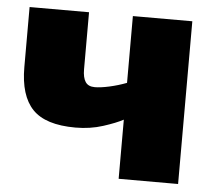

<svg xmlns="http://www.w3.org/2000/svg" viewBox="-45 -601 728 650"><g transform="rotate(5 319.5 -276.5)"><path d="M232 -359Q232 -331 241.5 -316.5Q251 -302 273 -302Q293 -302 322.5 -308.5Q352 -315 381 -326V-553H583V0H381V-201Q357 -188 313.5 -174Q270 -160 220 -160Q118 -160 74 -206Q30 -252 30 -349V-553H232Z"/></g></svg>

Font: Noto Sans Display Black
Style: Regular
Weight: 900
Designer: Monotype Design Team
Foundry: Monotype Imaging Inc.
Version: Version 2.003